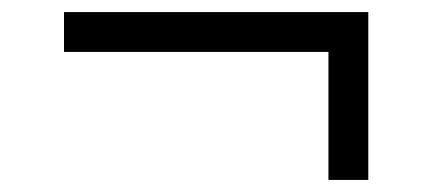

<svg xmlns="http://www.w3.org/2000/svg" viewBox="-20 -406 715 318"><path d="M590 -108V-386H86V-320H524V-108Z"/></svg>

Font: XITS
Style: Italic
Weight: 400
Italic angle: -16.33°
Designer: MicroPress Inc., with final additions and corrections provided by Coen Hoffman, Elsevier (retired)
Version: Version 1.302